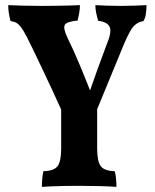

<svg xmlns="http://www.w3.org/2000/svg" viewBox="-20 -481 602 747"><path d="M252 19Q239 -8 222 -46Q205 -84 185 -127Q165 -170 145.5 -211Q126 -252 110 -285.5Q94 -319 84 -338Q71 -363 62 -375Q53 -387 44 -392Q35 -397 21 -399Q17 -414 14.5 -429Q12 -444 12 -461Q35 -460 70 -459Q105 -458 144 -458Q170 -458 198 -458.5Q226 -459 250.5 -459.5Q275 -460 291 -461Q291 -446 288 -429.5Q285 -413 282 -401Q239 -397 232 -384Q225 -371 243 -333Q253 -313 265.5 -285.5Q278 -258 291.5 -225.5Q305 -193 318.5 -159.5Q332 -126 344 -94H318Q340 -158 358 -207.5Q376 -257 394 -305Q416 -357 406.5 -376.5Q397 -396 362 -400Q358 -413 354.5 -429.5Q351 -446 351 -461Q371 -460 396.5 -459Q422 -458 449 -458Q476 -458 502.5 -459Q529 -460 550 -461Q550 -444 547.5 -427Q545 -410 538 -399Q521 -396 509 -387Q497 -378 487 -360.5Q477 -343 463 -311L332 7ZM143 246Q143 228 144.5 212.5Q146 197 149 185Q190 184 204 165.5Q218 147 218 96V-68H358V96Q358 147 372 165.5Q386 184 426 185Q430 197 431.5 213.5Q433 230 433 246Q406 244 366 243Q326 242 286 242Q259 242 231 242.5Q203 243 180.5 244Q158 245 143 246Z"/></svg>

Font: Vollkorn
Style: Bold
Weight: 700
Designer: Friedrich Althausen
Foundry: Friedrich Althausen
Version: Version 5.000